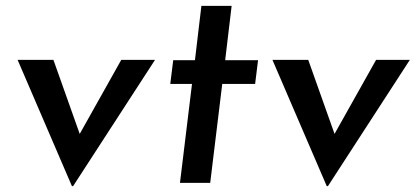

<svg xmlns="http://www.w3.org/2000/svg" viewBox="-20 -623 1416 654"><path d="M225 11 40 -419H162L276 -98L214 -100L393 -419H508L229 11Z M666 -603H769L747 -418H859L849 -337H737L696 0H593L634 -337H560L570 -418H644Z M1093 11 908 -419H1030L1144 -98L1082 -100L1261 -419H1376L1097 11Z"/></svg>

Font: Josefin Sans Medium
Style: Italic
Weight: 500
Italic angle: -7°
Designer: Santiago Orozco
Foundry: Typemade
Version: Version 2.000